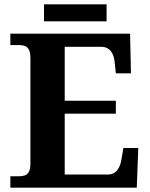

<svg xmlns="http://www.w3.org/2000/svg" viewBox="-20 -870 693 890"><path d="M28 0V-53H70Q84 -53 95.5 -57Q107 -61 114 -74Q121 -87 121 -113V-596Q121 -625 114.5 -638.5Q108 -652 96.5 -656.5Q85 -661 70 -661H28V-714H583L587 -530H517L512 -577Q510 -602 502.5 -618.5Q495 -635 482 -644Q469 -653 448 -653H280V-403H517V-343H280V-61H480Q500 -61 513 -71Q526 -81 533.5 -98Q541 -115 544 -137L552 -184H621L614 0ZM184 -771V-850H474V-771Z"/></svg>

Font: Noto Serif Tamil
Style: Bold
Weight: 700
Designer: Indian Type Foundry, Tom Grace, and the Monotype Design Team
Foundry: Monotype Imaging Inc.
Version: Version 2.003